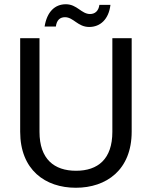

<svg xmlns="http://www.w3.org/2000/svg" viewBox="-20 -877 715 904"><path d="M243 -752C247 -783 263 -796 286 -796C326 -796 346 -750 400 -750C452 -750 492 -786 500 -854H448C444 -825 427 -811 404 -811C363 -811 343 -857 290 -857C238 -857 201 -821 190 -752ZM75 -257C75 -77 193 7 337 7C481 7 600 -77 600 -257V-697H509V-256C509 -128 441 -73 338 -73C235 -73 166 -128 166 -256V-697H75Z"/></svg>

Font: Matrixport Regular
Style: Regular
Weight: 400
Designer: Ninad Kale (Devanagari), Jonny Pinhorn (Latin)
Foundry: Indian Type Foundry
Version: Version 3.200;PS 1.000;hotconv 16.6.54;makeotf.lib2.5.65590